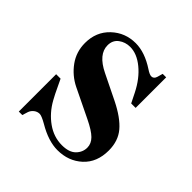

<svg xmlns="http://www.w3.org/2000/svg" viewBox="-134 -579 703 703"><g transform="rotate(45 217.0 -228.0)"><path d="M333 -458H351.1V-299.8H328.1L309.1 -337.9Q284.7 -386.2 249.5 -415Q214.4 -443.8 179.2 -443.8Q154.3 -443.8 135.3 -429.7Q116.2 -415.5 116.2 -389.2Q116.2 -342.8 181.2 -311L278.8 -263.2Q336.9 -234.4 364.5 -201.9Q392.1 -169.4 392.1 -120.1Q392.1 -58.6 353.5 -23.2Q314.9 12.2 257.8 12.2Q210.9 12.2 154.8 -21Q128.4 -36.1 118.2 -36.1Q106.4 -36.1 96.7 -28.6Q86.9 -21 83 -9.8L76.2 12.2H58.1V-181.2H81.1Q85 -173.3 92.8 -156.7Q100.6 -140.1 106.7 -127.7Q112.8 -115.2 118.2 -106Q141.6 -64 178 -38.1Q214.4 -12.2 256.8 -12.2Q293.5 -12.2 311.3 -30Q329.1 -47.9 329.1 -71.8Q329.1 -92.8 312.3 -109.6Q295.4 -126.5 254.9 -146L143.1 -200.2Q103.5 -219.7 77.6 -255.4Q51.8 -291 51.8 -336.9Q51.8 -394.5 90.6 -431.2Q129.4 -467.8 184.1 -467.8Q231.4 -467.8 284.2 -433.1Q300.8 -421.9 310.1 -421.9Q322.8 -421.9 327.1 -437Z"/></g></svg>

Font: Flanker Steampunk
Style: Bold
Weight: 700
Designer: Alexey Kryukov, Leonardo Di Lena
Foundry: Alexey Kryukov, Leonardo Di Lena
Version: 1.210